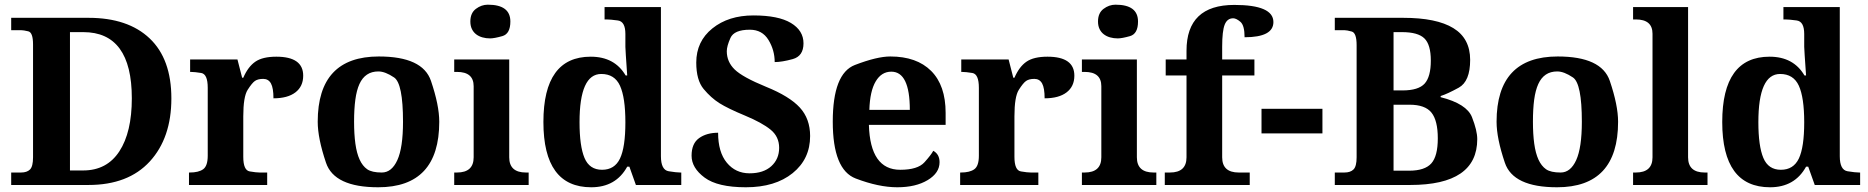

<svg xmlns="http://www.w3.org/2000/svg" viewBox="-20 -790 7978 820"><path d="M543 -370.1Q543 -652.8 335.9 -652.8H278.8V-62H335Q436.5 -62 489.7 -143.6Q543 -225.1 543 -370.1ZM357.9 0H27.8V-53.2H69.8Q95.2 -53.2 108.2 -66.2Q121.1 -79.1 121.1 -118.2V-600.1Q121.1 -651.4 100.8 -656.2Q80.6 -661.1 69.8 -661.1H27.8V-713.9H357.9Q526.4 -713.9 619.1 -626Q711.9 -538.1 711.9 -369.6Q711.9 -201.2 619.9 -100.6Q527.8 0 357.9 0Z M1160.2 -547.9Q1274.9 -547.9 1274.9 -466.8Q1274.9 -420.9 1241.7 -395.5Q1208.5 -370.1 1147.9 -370.1Q1147.9 -414.1 1137.2 -433.6Q1126.5 -453.1 1104 -453.1Q1081.5 -453.1 1068.8 -444.3Q1056.2 -435.5 1037.6 -406.2Q1019 -377 1019 -293V-120.1Q1019 -62.5 1046.6 -57.9Q1074.2 -53.2 1088.9 -53.2H1121.1V0H787.1V-53.2H790Q828.6 -53.2 847.9 -67.4Q867.2 -81.5 867.2 -125V-415Q867.2 -473.6 839.4 -478.3Q811.5 -482.9 794.9 -482.9H792V-536.1H994.1L1014.2 -458H1019Q1039.6 -505.4 1070.6 -526.6Q1101.6 -547.9 1160.2 -547.9Z M1701.2 -270Q1701.2 -433.6 1663.1 -459.2Q1625 -484.9 1596.2 -484.9Q1567.4 -484.9 1547.4 -471.4Q1527.3 -458 1515.1 -431.2Q1502.9 -404.3 1497.6 -364.3Q1492.2 -324.2 1492.2 -270.5Q1492.2 -216.8 1497.8 -176.3Q1503.4 -135.7 1515.9 -108.4Q1528.3 -81.1 1548.3 -67.1Q1568.4 -53.2 1610.6 -53.2Q1652.8 -53.2 1677 -106.2Q1701.2 -159.2 1701.2 -270ZM1336.9 -270Q1336.9 -548.8 1598.1 -548.8Q1785.2 -548.8 1820.6 -444.6Q1856 -340.3 1856 -270Q1856 9.8 1595.2 9.8Q1407.7 9.8 1372.3 -95Q1336.9 -199.7 1336.9 -270Z M2154.8 -118.2Q2154.8 -53.2 2226.1 -53.2H2237.8V0H1919.9V-53.2H1931.6Q2002.9 -53.2 2002.9 -118.2V-421.9Q2002.9 -482.9 1931.6 -482.9H1919.9V-536.1H2154.8ZM2063.5 -770Q2159.7 -770 2159.7 -698.2Q2159.7 -645.5 2125.2 -635.7Q2090.8 -626 2073.2 -626Q2055.7 -626 2040.3 -630.4Q2024.9 -634.8 2013.4 -643.6Q2002 -652.3 1995.4 -666Q1988.8 -679.7 1988.8 -698.2Q1988.8 -734.4 2012.5 -752.2Q2036.1 -770 2063.5 -770Z M2455.1 -268.1Q2455.1 -166 2476.3 -115.5Q2497.6 -64.9 2551.3 -64.9Q2605 -64.9 2627.9 -113Q2650.9 -161.1 2650.9 -267.6Q2650.9 -373.5 2627.9 -423.8Q2605 -474.1 2547.9 -474.1Q2455.1 -474.1 2455.1 -268.1ZM2650.9 -589.8V-645Q2650.9 -698.2 2618.7 -702.6Q2586.4 -707 2569.8 -707H2562V-759.8H2802.7V-123Q2802.7 -64 2835.9 -58.6Q2869.1 -53.2 2885.7 -53.2H2889.6V0H2695.8L2668 -78.1H2658.7Q2610.4 9.8 2504.9 9.8Q2300.8 9.8 2300.8 -269Q2300.8 -547.9 2502.9 -547.9Q2605 -547.9 2651.9 -467.8H2658.7Q2650.9 -579.1 2650.9 -589.8Z M3046.9 -223.1Q3046.9 -140.1 3084.2 -95Q3121.6 -49.8 3181.2 -49.8Q3240.7 -49.8 3274.2 -80.3Q3307.6 -110.8 3307.6 -158.7Q3307.6 -206.5 3271 -236.3Q3234.4 -266.1 3161.6 -296.4Q3088.4 -326.7 3052.5 -349.4Q3016.6 -372.1 2985.1 -409.9Q2953.6 -447.8 2953.6 -522.9Q2953.6 -613.3 3022.5 -668.7Q3091.3 -724.1 3197.8 -724.1Q3304.2 -724.1 3357.9 -691.9Q3411.6 -659.7 3411.6 -605Q3411.6 -550.3 3365.5 -537.6Q3319.3 -524.9 3288.6 -524.9Q3288.6 -575.7 3262 -619.4Q3235.4 -663.1 3182.6 -663.1Q3115.2 -663.1 3099.6 -627.9Q3084 -592.8 3084 -571.3Q3084 -525.9 3117.7 -493.2Q3151.4 -460.4 3251.5 -419.4Q3351.6 -378.9 3395.8 -330.8Q3439.9 -282.7 3439.9 -209Q3439.9 -110.8 3365.2 -50.5Q3290.5 9.8 3165.5 9.8Q3044.9 9.8 2989.3 -31.5Q2933.6 -72.8 2933.6 -125Q2933.6 -177.2 2965.8 -200.2Q2998 -223.1 3046.9 -223.1Z M3992.7 -97.2Q3992.7 -51.3 3941.9 -20.8Q3891.1 9.8 3812 9.8Q3732.9 9.8 3634.8 -27.6Q3536.6 -64.9 3536.6 -270.5Q3536.6 -476.1 3631.1 -512.5Q3725.6 -548.8 3782.2 -548.8Q3895 -548.8 3956.8 -487.1Q4018.6 -425.3 4018.6 -308.1V-256.8H3690.9Q3696.3 -64.9 3824.7 -64.9Q3899.4 -64.9 3928.2 -96.9Q3957 -128.9 3965.8 -146Q3992.7 -131.3 3992.7 -97.2ZM3865.7 -320.8Q3865.7 -483.9 3786.6 -483.9Q3744.6 -483.9 3720 -442.4Q3695.3 -400.9 3692.9 -320.8Z M4453.6 -547.9Q4568.4 -547.9 4568.4 -466.8Q4568.4 -420.9 4535.2 -395.5Q4502 -370.1 4441.4 -370.1Q4441.4 -414.1 4430.7 -433.6Q4419.9 -453.1 4397.5 -453.1Q4375 -453.1 4362.3 -444.3Q4349.6 -435.5 4331.1 -406.2Q4312.5 -377 4312.5 -293V-120.1Q4312.5 -62.5 4340.1 -57.9Q4367.7 -53.2 4382.3 -53.2H4414.6V0H4080.6V-53.2H4083.5Q4122.1 -53.2 4141.4 -67.4Q4160.6 -81.5 4160.6 -125V-415Q4160.6 -473.6 4132.8 -478.3Q4105 -482.9 4088.4 -482.9H4085.4V-536.1H4287.6L4307.6 -458H4312.5Q4333 -505.4 4364 -526.6Q4395 -547.9 4453.6 -547.9Z M4835.4 -118.2Q4835.4 -53.2 4906.7 -53.2H4918.5V0H4600.6V-53.2H4612.3Q4683.6 -53.2 4683.6 -118.2V-421.9Q4683.6 -482.9 4612.3 -482.9H4600.6V-536.1H4835.4ZM4744.1 -770Q4840.3 -770 4840.3 -698.2Q4840.3 -645.5 4805.9 -635.7Q4771.5 -626 4753.9 -626Q4736.3 -626 4720.9 -630.4Q4705.6 -634.8 4694.1 -643.6Q4682.6 -652.3 4676 -666Q4669.4 -679.7 4669.4 -698.2Q4669.4 -734.4 4693.1 -752.2Q4716.8 -770 4744.1 -770Z M5199.7 -118.2Q5199.7 -53.2 5270.5 -53.2H5317.4V0H4954.6V-53.2H4976.6Q5047.4 -53.2 5047.4 -118.2V-467.8H4958.5V-536.1H5047.4V-573.2Q5047.4 -769 5251.5 -769Q5418.5 -769 5418.5 -695.8Q5418.5 -630.9 5295.4 -630.9Q5295.4 -681.6 5277.6 -696.8Q5259.8 -711.9 5246.6 -711.9Q5221.2 -711.9 5210.4 -684.6Q5199.7 -657.2 5199.7 -590.8V-536.1H5337.4V-467.8H5199.7Z M5367.7 -220.2V-325.2H5627.9V-220.2Z M5931.6 -403.8H5969.7Q6038.1 -403.8 6064.5 -433.1Q6090.8 -462.4 6090.8 -531Q6090.8 -599.6 6063.2 -626.2Q6035.6 -652.8 5967.8 -652.8H5931.6ZM5931.6 -61H5998Q6064.9 -61 6092.8 -92Q6120.6 -123 6120.6 -199.2Q6120.6 -275.4 6093.5 -309.1Q6066.4 -342.8 6000 -342.8H5931.6ZM6289.1 -195.8Q6289.1 0 6002.9 0H5680.7V-53.2H5721.7Q5747.6 -53.2 5760.7 -66.4Q5773.9 -79.6 5773.9 -118.2V-597.2Q5773.9 -649.4 5753.2 -655.3Q5732.4 -661.1 5721.7 -661.1H5680.7V-713.9H5972.7Q6115.2 -713.9 6187 -669.9Q6258.8 -626 6258.8 -534.2Q6258.8 -442.4 6210 -415.5Q6161.1 -388.7 6132.8 -379.9V-375Q6244.1 -346.7 6266.6 -289.6Q6289.1 -232.4 6289.1 -195.8Z M6735.8 -270Q6735.8 -433.6 6697.8 -459.2Q6659.7 -484.9 6630.9 -484.9Q6602.1 -484.9 6582 -471.4Q6562 -458 6549.8 -431.2Q6537.6 -404.3 6532.2 -364.3Q6526.9 -324.2 6526.9 -270.5Q6526.9 -216.8 6532.5 -176.3Q6538.1 -135.7 6550.5 -108.4Q6563 -81.1 6583 -67.1Q6603 -53.2 6645.3 -53.2Q6687.5 -53.2 6711.7 -106.2Q6735.8 -159.2 6735.8 -270ZM6371.6 -270Q6371.6 -548.8 6632.8 -548.8Q6819.8 -548.8 6855.2 -444.6Q6890.6 -340.3 6890.6 -270Q6890.6 9.8 6629.9 9.8Q6442.4 9.8 6407 -95Q6371.6 -199.7 6371.6 -270Z M7189.5 -118.2Q7189.5 -53.2 7260.7 -53.2H7272.5V0H6954.6V-53.2H6966.3Q7037.6 -53.2 7037.6 -118.2V-646Q7037.6 -707 6966.3 -707H6954.6V-759.8H7189.5Z M7489.7 -268.1Q7489.7 -166 7511 -115.5Q7532.2 -64.9 7585.9 -64.9Q7639.6 -64.9 7662.6 -113Q7685.5 -161.1 7685.5 -267.6Q7685.5 -373.5 7662.6 -423.8Q7639.6 -474.1 7582.5 -474.1Q7489.7 -474.1 7489.7 -268.1ZM7685.5 -589.8V-645Q7685.5 -698.2 7653.3 -702.6Q7621.1 -707 7604.5 -707H7596.7V-759.8H7837.4V-123Q7837.4 -64 7870.6 -58.6Q7903.8 -53.2 7920.4 -53.2H7924.3V0H7730.5L7702.6 -78.1H7693.4Q7645 9.8 7539.6 9.8Q7335.4 9.8 7335.4 -269Q7335.4 -547.9 7537.6 -547.9Q7639.6 -547.9 7686.5 -467.8H7693.4Q7685.5 -579.1 7685.5 -589.8Z"/></svg>

Font: DroidSerif-Bold
Style: Bold
Weight: 700
Foundry: Ascender Corporation
Version: Version 1.00 build 112